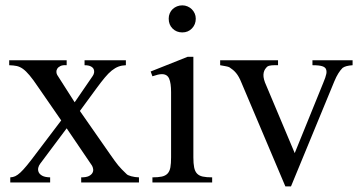

<svg xmlns="http://www.w3.org/2000/svg" viewBox="-20 -668 1319 703"><path d="M277.3 0V-18.6Q295.9 -18.6 305.4 -23.4Q314.9 -28.3 318.6 -35.2Q322.3 -42 321 -49.3Q319.8 -56.6 316.9 -61.5L224.1 -198.2L127 -68.4Q122.1 -62 120.1 -53.7Q118.2 -45.4 121.6 -37.6Q125 -29.8 135 -24.4Q145 -19 163.6 -18.6V0H17.6V-18.6Q27.3 -19 35.9 -22.9Q44.4 -26.9 54.4 -36.1Q64.5 -45.4 77.6 -61.3Q90.8 -77.1 109.4 -102.1L204.1 -227.1L119.1 -350.1Q101.1 -377 88.1 -392.3Q75.2 -407.7 64 -415.8Q52.7 -423.8 41.3 -426.3Q29.8 -428.7 13.7 -429.2V-447.3H224.1V-429.2Q209.5 -430.2 201.4 -426.3Q193.4 -422.4 189.7 -416.5Q186 -410.6 186.5 -404.3Q187 -397.9 189.5 -393.6L253.4 -293.5L319.3 -389.6Q323.2 -395 324.5 -401.9Q325.7 -408.7 323 -414.8Q320.3 -420.9 312.3 -425Q304.2 -429.2 289.6 -429.2V-447.3H440.9V-429.2Q425.8 -428.7 413.6 -424.1Q401.4 -419.4 389.2 -409.7Q377 -399.9 363.8 -384Q350.6 -368.2 333 -344.2L272.5 -261.7L383.8 -102.1Q394 -87.4 400.6 -78.4Q407.2 -69.3 413.3 -62Q419.4 -54.7 426 -47.9Q432.6 -41 442.9 -31.2Q446.8 -26.4 460.4 -22.7Q474.1 -19 488.8 -18.6V0Z M696.8 -599.6Q696.8 -578.6 682.9 -564Q668.9 -549.3 647.5 -549.3Q626 -549.3 611.8 -563.5Q597.7 -577.6 597.7 -599.6Q597.7 -610.4 601.6 -619.4Q605.5 -628.4 612.3 -634.8Q619.1 -641.1 628.2 -644.8Q637.2 -648.4 647.5 -648.4Q657.7 -648.4 666.7 -644.5Q675.8 -640.6 682.4 -634Q689 -627.4 692.9 -618.7Q696.8 -609.9 696.8 -599.6ZM538.1 0V-18.6Q559.1 -18.6 572.5 -21.5Q585.9 -24.4 593.5 -32.5Q601.1 -40.5 603.8 -54.9Q606.4 -69.3 606.4 -91.8V-331.1Q606.4 -363.3 599.4 -379.9Q592.3 -396.5 572.8 -396.5Q565.9 -396.5 557.6 -394.5Q549.3 -392.6 538.1 -388.7L531.7 -406.2L667 -460H688V-91.8Q688 -69.3 690.9 -54.9Q693.8 -40.5 701.4 -32.5Q709 -24.4 722.4 -21.5Q735.8 -18.6 756.8 -18.6V0Z M1271 -429.2Q1257.8 -428.2 1249.3 -426Q1240.7 -423.8 1234.4 -419.4Q1226.1 -411.1 1218.8 -399.4Q1211.4 -387.7 1204.1 -370.1L1045.4 14.6H1024.9L864.3 -364.7Q859.4 -377 854.5 -385.7Q849.6 -394.5 844.2 -400.9Q838.9 -407.2 833 -412.1Q827.1 -417 820.3 -421.4Q815.9 -423.8 807.6 -425.3Q799.3 -426.8 786.1 -429.2V-447.3H998V-429.2H983.9Q974.6 -429.2 966.8 -427.5Q959 -425.8 955.1 -420.4Q945.3 -410.2 944.6 -394.5Q943.8 -378.9 955.1 -354.5L1059.1 -107.4L1163.6 -364.7Q1172.4 -385.3 1174.8 -397.5Q1177.2 -409.7 1171.9 -418Q1170.4 -419.9 1167.7 -421.9Q1165 -423.8 1159.9 -425.5Q1154.8 -427.2 1146.2 -428.2Q1137.7 -429.2 1124 -429.2V-447.3H1271Z"/></svg>

Font: Doulos SIL APac
Style: Regular
Weight: 400
Designer: Walt Agee, Victor Gaultney, Peter Martin, Debbi Hosken, Becca Hirsbrunner
Foundry: SIL International
Version: Version 5.000